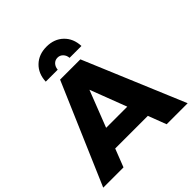

<svg xmlns="http://www.w3.org/2000/svg" viewBox="-243 -1088 1259 1259"><g transform="rotate(-45 386.5 -458.5)"><path d="M296 -701H484L778 0H583L385 -518L183 0H-5ZM175 -264H584V-126H175ZM331 -758H220Q223 -830 268.5 -873.5Q314 -917 386 -917Q457 -917 502.5 -873.5Q548 -830 551 -758H441Q439 -783 423.5 -799Q408 -815 386 -815Q363 -815 348 -799Q333 -783 331 -758Z"/></g></svg>

Font: Alexandria
Style: Bold
Weight: 700
Designer: Mohamed Gaber
Foundry: Kief Type Foundry
Version: Version 5.100